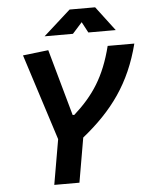

<svg xmlns="http://www.w3.org/2000/svg" viewBox="-60 -947 778 995"><g transform="rotate(-5 329.5 -449.0)"><path d="M181.6 0H312.5L352.5 -231.4C508.3 -356.9 606.9 -490.2 658.7 -693.4H520C480 -535.2 418.9 -444.3 316.9 -352.5H308.1L211.4 -698.2L78.6 -682.6L222.2 -234.4ZM198.7 -771.5H346.2L396.5 -827.6L426.3 -771.5H568.8L472.7 -898.4H339.8Z"/></g></svg>

Font: Cascadia Code NF
Style: Bold Italic
Weight: 700
Italic angle: -10°
Monospace: yes
Designer: Aaron Bell
Foundry: Saja Typeworks
Version: Version 2404.023